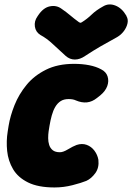

<svg xmlns="http://www.w3.org/2000/svg" viewBox="-20 -803 582 845"><path d="M220 22Q148 22 103.5 0Q59 -22 37.5 -58.5Q16 -95 11.5 -138.5Q7 -182 14 -225L18 -250Q25 -293 44 -340.5Q63 -388 96.5 -429Q130 -470 182 -496Q234 -522 306 -522Q342 -522 372.5 -516Q403 -510 425 -498Q447 -487 453.5 -466.5Q460 -446 452 -424Q444 -402 421 -383L407 -372Q386 -355 363 -352.5Q340 -350 314 -361Q302 -367 282 -367Q261 -367 247 -358Q233 -349 223.5 -333Q214 -317 208 -295.5Q202 -274 198 -250L194 -225Q192 -211 192 -195Q192 -179 196.5 -165Q201 -151 212 -142Q223 -133 244 -133Q258 -133 279.5 -146Q301 -159 317 -165Q341 -173 361.5 -165.5Q382 -158 395.5 -140Q409 -122 413 -100Q417 -65 399.5 -41Q382 -17 360 -7Q338 2 299 12Q260 22 220 22ZM537 -731Q545 -717 541 -699.5Q537 -682 525 -666Q513 -650 496 -640Q452 -616 421 -598Q390 -580 355 -557Q332 -541 309.5 -541Q287 -541 269 -557Q240 -583 213 -608.5Q186 -634 158 -649Q137 -662 133.5 -686Q130 -710 145 -731L147 -734Q170 -769 199 -775Q228 -781 250 -765Q272 -750 289 -735.5Q306 -721 328 -705Q331 -704 333 -703Q335 -702 340 -705Q364 -720 383.5 -739Q403 -758 434 -775Q459 -790 488 -778.5Q517 -767 536 -734Z"/></svg>

Font: Winky Sans ExtraBold
Style: Italic
Weight: 800
Italic angle: -8.97852°
Designer: Simon Atzbach
Foundry: typofactur
Version: Version 1.205